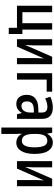

<svg xmlns="http://www.w3.org/2000/svg" viewBox="1038 -1628 830 2947"><g transform="rotate(90 1453.5 -155.0)"><path d="M407 126V0H69V-540H168V-83H337V-540H435V-83H502V126Z M582 0V-540H677V-260Q677 -230 675 -196Q673 -162 670 -129H672L852 -540H966V0H872V-278Q872 -309 873.5 -343.5Q875 -378 878 -409H876L696 0Z M1104 0V-540H1388V-456H1202V0Z M1575 10Q1506 10 1471 -35Q1436 -80 1436 -149Q1436 -234 1488 -279Q1540 -324 1638 -327L1708 -330V-379Q1708 -425 1686.5 -446Q1665 -467 1619 -467Q1563 -467 1492 -433L1465 -512Q1544 -550 1630 -550Q1805 -550 1805 -384V0H1733L1716 -74H1713Q1688 -31 1654.5 -10.5Q1621 10 1575 10ZM1608 -69Q1653 -69 1680.5 -105.5Q1708 -142 1708 -210V-260L1655 -258Q1594 -256 1565.5 -230Q1537 -204 1537 -154Q1537 -111 1555.5 -90Q1574 -69 1608 -69Z M1938 240V-540H2018L2031 -467H2037Q2082 -550 2167 -550Q2250 -550 2296.5 -479Q2343 -408 2343 -270Q2343 -136 2297 -63Q2251 10 2170 10Q2125 10 2091 -11.5Q2057 -33 2037 -70H2032Q2033 -48 2034.5 -27Q2036 -6 2036 10V240ZM2143 -75Q2193 -75 2217.5 -124.5Q2242 -174 2242 -270Q2242 -366 2218.5 -416Q2195 -466 2142 -466Q2087 -466 2061.5 -422.5Q2036 -379 2036 -286V-266Q2036 -169 2061 -122Q2086 -75 2143 -75Z M2454 0V-540H2549V-260Q2549 -230 2547 -196Q2545 -162 2542 -129H2544L2724 -540H2838V0H2744V-278Q2744 -309 2745.5 -343.5Q2747 -378 2750 -409H2748L2568 0Z"/></g></svg>

Font: Noto Sans Condensed Medium
Style: Regular
Weight: 500
Width: 3
Designer: Monotype Design Team
Foundry: Monotype Imaging Inc.
Version: Version 2.013; ttfautohint (v1.8.4.7-5d5b)